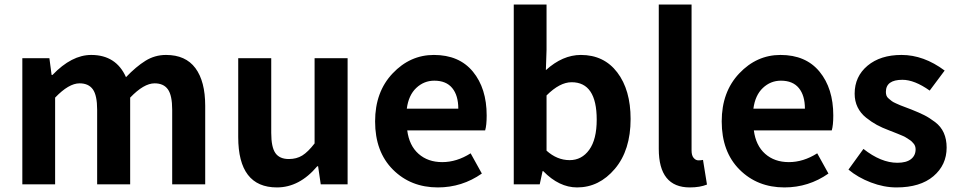

<svg xmlns="http://www.w3.org/2000/svg" viewBox="-20 -818 4253 852"><path d="M79.1 0V-559.6H199.2L209 -485.4H212.9Q297.9 -574.2 384.8 -574.2Q495.1 -574.2 539.1 -475.6Q584 -522.5 625.5 -548.3Q667 -574.2 716.8 -574.2Q803.7 -574.2 847.2 -515.6Q890.6 -457 890.6 -348.6V0H744.1V-331.1Q744.1 -394.5 725.1 -421.4Q706.1 -448.2 666 -448.2Q618.2 -448.2 557.6 -384.8V0H411.1V-331.1Q411.1 -394.5 392.1 -421.4Q373 -448.2 333 -448.2Q285.2 -448.2 224.6 -384.8V0Z M1209 13.7Q1037.1 13.7 1037.1 -210V-559.6H1183.6V-228.5Q1183.6 -165 1202.1 -138.7Q1220.7 -112.3 1261.7 -112.3Q1295.9 -112.3 1321.3 -127.9Q1346.7 -143.6 1376 -181.6V-559.6H1522.5V0H1403.3L1391.6 -80.1H1387.7Q1308.6 13.7 1209 13.7Z M1922.9 13.7Q1802.7 13.7 1723.6 -65.4Q1644.5 -144.5 1644.5 -279.3Q1644.5 -410.2 1722.2 -492.2Q1799.8 -574.2 1905.3 -574.2Q2017.6 -574.2 2078.6 -500Q2139.6 -425.8 2139.6 -305.7Q2139.6 -261.7 2132.8 -239.3H1787.1Q1795.9 -171.9 1837.4 -135.3Q1878.9 -98.6 1942.4 -98.6Q2006.8 -98.6 2068.4 -137.7L2118.2 -47.9Q2030.3 13.7 1922.9 13.7ZM1785.2 -335.9H2013.7Q2013.7 -394.5 1986.8 -427.2Q1960 -460 1907.2 -460Q1861.3 -460 1827.1 -427.7Q1793 -395.5 1785.2 -335.9Z M2541 13.7Q2460.9 13.7 2390.6 -58.6H2387.7L2375 0H2259.8V-797.9H2405.3V-596.7L2402.3 -506.8Q2476.6 -574.2 2557.6 -574.2Q2660.2 -574.2 2719.2 -496.6Q2778.3 -418.9 2778.3 -290Q2778.3 -151.4 2708.5 -68.8Q2638.7 13.7 2541 13.7ZM2507.8 -107.4Q2561.5 -107.4 2594.7 -153.3Q2627.9 -199.2 2627.9 -287.1Q2627.9 -453.1 2516.6 -453.1Q2463.9 -453.1 2405.3 -394.5V-149.4Q2452.1 -107.4 2507.8 -107.4Z M3041 13.7Q2903.3 13.7 2903.3 -157.2V-797.9H3048.8V-150.4Q3048.8 -127.9 3058.1 -117.2Q3067.4 -106.4 3079.1 -106.4Q3089.8 -106.4 3099.6 -108.4L3117.2 1Q3085.9 13.7 3041 13.7Z M3460.9 13.7Q3340.8 13.7 3261.7 -65.4Q3182.6 -144.5 3182.6 -279.3Q3182.6 -410.2 3260.3 -492.2Q3337.9 -574.2 3443.4 -574.2Q3555.7 -574.2 3616.7 -500Q3677.7 -425.8 3677.7 -305.7Q3677.7 -261.7 3670.9 -239.3H3325.2Q3334 -171.9 3375.5 -135.3Q3417 -98.6 3480.5 -98.6Q3544.9 -98.6 3606.4 -137.7L3656.2 -47.9Q3568.4 13.7 3460.9 13.7ZM3323.2 -335.9H3551.8Q3551.8 -394.5 3524.9 -427.2Q3498 -460 3445.3 -460Q3399.4 -460 3365.2 -427.7Q3331.1 -395.5 3323.2 -335.9Z M3958 13.7Q3902.3 13.7 3844.7 -8.3Q3787.1 -30.3 3745.1 -65.4L3811.5 -157.2Q3889.6 -95.7 3961.9 -95.7Q4002 -95.7 4022.5 -111.8Q4043 -127.9 4043 -155.3Q4043 -162.1 4041 -168.5Q4039.1 -174.8 4034.7 -180.2Q4030.3 -185.5 4025.9 -189.9Q4021.5 -194.3 4012.7 -199.7Q4003.9 -205.1 3999 -208.5Q3994.1 -211.9 3981.9 -216.8Q3969.7 -221.7 3964.4 -224.1Q3959 -226.6 3944.8 -231.9Q3930.7 -237.3 3925.8 -239.3Q3894.5 -251 3871.1 -263.7Q3847.7 -276.4 3823.2 -295.9Q3798.8 -315.4 3785.6 -342.3Q3772.5 -369.1 3772.5 -402.3Q3772.5 -478.5 3829.6 -526.4Q3886.7 -574.2 3980.5 -574.2Q4079.1 -574.2 4171.9 -504.9L4105.5 -416Q4038.1 -463.9 3984.4 -463.9Q3911.1 -463.9 3911.1 -410.2Q3911.1 -401.4 3913.6 -394Q3916 -386.7 3923.8 -380.4Q3931.6 -374 3937 -369.6Q3942.4 -365.2 3955.6 -359.4Q3968.8 -353.5 3975.6 -350.6Q3982.4 -347.7 4000 -341.3Q4017.6 -335 4024.4 -332Q4058.6 -318.4 4081.1 -307.1Q4103.5 -295.9 4129.4 -276.4Q4155.3 -256.8 4168 -228.5Q4180.7 -200.2 4180.7 -163.1Q4180.7 -85.9 4122.1 -36.1Q4063.5 13.7 3958 13.7Z"/></svg>

Font: Gen Shin Gothic Bold
Style: Bold
Weight: 700
Designer: [Source Han Sans]
Ryoko NISHIZUKA  (kana & ideographs); Paul D. Hunt (Latin, Greek & Cyrillic); Wenlong ZHANG  (bopomofo
Version: Version 1.002.20150607